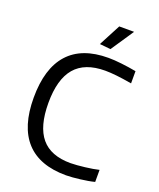

<svg xmlns="http://www.w3.org/2000/svg" viewBox="-171 -1056 965 1168"><g transform="rotate(20 311.0 -472.0)"><path d="M400 9Q228 9 141 -86Q54 -181 54 -368Q54 -558 141 -654.5Q228 -751 399 -751Q436 -751 484.5 -745.5Q533 -740 581 -731V-652Q523 -662 481.5 -666.5Q440 -671 408 -671Q276 -671 212.5 -596.5Q149 -522 149 -369Q149 -217 210.5 -143.5Q272 -70 400 -70Q418 -70 442.5 -72Q467 -74 492.5 -77Q518 -80 541.5 -84Q565 -88 581 -92V-14Q562 -9 538.5 -5Q515 -1 490.5 2Q466 5 442.5 7Q419 9 400 9ZM321 -812 395 -953H491L392 -805Z"/></g></svg>

Font: Encode Sans Wide
Style: Regular
Weight: 400
Designer: Pablo Impallari, Andres Torresi
Foundry: Pablo Impallari, Andres Torresi
Version: Version 1.000; ttfautohint (v1.00) -l 8 -r 50 -G 200 -x 14 -